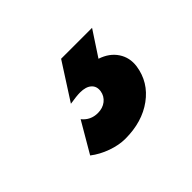

<svg xmlns="http://www.w3.org/2000/svg" viewBox="-68 -130 486 486"><g transform="rotate(-45 175.0 113.0)"><path d="M58.1 209 106 127Q122.1 147 147.9 147Q165.5 147 177.5 137.5Q189.5 127.9 191.9 112.8Q194.3 96.7 183.8 87.4Q173.3 78.1 152.8 78.1Q140.6 78.1 116.2 82L179.2 -16.1H290L246.1 50.8Q275.4 60.5 290 82.5Q304.7 104.5 300.8 132.8Q293.5 182.1 252.4 212.2Q211.4 242.2 150.9 242.2Q128.4 242.2 103 233.2Q77.6 224.1 58.1 209Z"/></g></svg>

Font: Trueno ExtraBold
Style: Italic
Weight: 800
Designer: Julieta Ulanovsky
Foundry: Julieta Ulanovsky
Version: Version 3.001b | FøM Fix